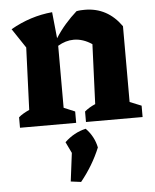

<svg xmlns="http://www.w3.org/2000/svg" viewBox="-54 -548 693 858"><g transform="rotate(-5 292.5 -118.5)"><path d="M24 0V-47Q33 -55 45 -62Q57 -69 72 -76L83 -355L25 -442Q114 -493 212 -502L224 -384Q245 -417 269.5 -445Q294 -473 321 -497Q331 -499 340.5 -499.5Q350 -500 358 -500Q460 -500 522 -412V-72L574 -51V0H320V-47Q340 -64 368 -76L379 -344Q339 -371 297 -371Q261 -371 226 -350V-72L276 -51V0ZM229 259 245 132 221 82Q263 42 316 30Q353 68 363 118Q331 196 275 265Z"/></g></svg>

Font: Piazzolla
Style: Bold
Weight: 700
Designer: Juan Pablo del Peral
Foundry: Huerta Tipografica
Version: Version 1.330